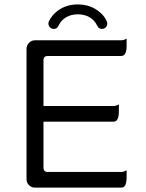

<svg xmlns="http://www.w3.org/2000/svg" viewBox="-20 -859 663 873"><path d="M555.7 -51.8V-85Q543.5 -77.1 530.3 -77.1H196.3Q187.5 -77.1 182.6 -82Q177.7 -86.9 177.7 -95.7V-305.7H495.1Q504.4 -305.7 509.8 -311Q520.5 -321.8 520.5 -351.6V-384.8Q508.3 -377 495.1 -377H177.7V-585.9Q177.7 -594.7 182.6 -599.6Q187.5 -604.5 196.3 -604.5H530.3Q539.6 -604.5 545.4 -609.9Q555.7 -620.6 555.7 -650.4V-683.6Q543.5 -675.8 530.3 -675.8H138.7Q123 -675.8 111.8 -664.1Q100.6 -652.3 100.6 -636.7V-43.9Q100.6 -28.3 111.8 -17.1Q123 -5.9 138.7 -5.9H530.3Q539.6 -5.9 545.4 -11.2Q555.7 -22 555.7 -51.8ZM224.6 -727.5Q239.7 -727.5 246.6 -743.2Q257.8 -767.1 281.2 -780.8Q303.7 -793.9 334 -793.9Q364.3 -793.9 386.7 -780.8Q410.2 -767.1 421.4 -743.2Q428.2 -727.5 443.4 -727.5Q454.1 -727.5 460.9 -734.9Q467.8 -742.2 467.8 -752Q467.8 -758.3 465.3 -762.7Q456.1 -782.2 442.4 -795.7Q428.7 -809.1 413.1 -818.4Q377.9 -838.9 334 -838.9Q279.8 -838.9 240.2 -808.6Q216.3 -790 202.6 -762.7Q200.2 -758.3 200.2 -752Q200.2 -741.7 207.5 -734.4Q214.4 -727.5 224.6 -727.5Z"/></svg>

Font: YuPearl-Light
Style: Light
Weight: 300
Designer: Max Yao
Foundry: Max-Everyday
Version: Version 1.011; ttfautohint (v1.8.3)